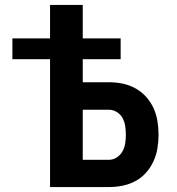

<svg xmlns="http://www.w3.org/2000/svg" viewBox="-20 -755 715 775"><path d="M182 0V-516H30V-600H182V-735H314V-600H467V-516H314V-423H420Q448 -423 475 -417.5Q502 -412 526.5 -398.5Q551 -385 569.5 -364.5Q588 -344 599.5 -319Q611 -294 615.5 -266.5Q620 -239 620 -211Q620 -184 615.5 -156.5Q611 -129 599.5 -104Q588 -79 569.5 -58Q551 -37 526.5 -24Q502 -11 475 -5.5Q448 0 420 0ZM420 -110Q437 -110 452 -120Q467 -130 475 -145Q483 -160 485.5 -177Q488 -194 488 -211Q488 -228 485.5 -245.5Q483 -263 475 -278Q467 -293 452 -302.5Q437 -312 420 -312H314V-110Z"/></svg>

Font: Iosevka Aile Extrabold
Style: Regular
Weight: 800
Designer: Belleve Invis
Foundry: Belleve Invis
Version: Version 27.3.5; ttfautohint (v1.8.4)